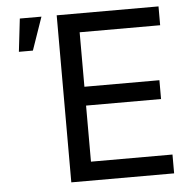

<svg xmlns="http://www.w3.org/2000/svg" viewBox="-52 -780 842 833"><g transform="rotate(-5 369.0 -364.0)"><path d="M225.1 0V-727.5H668.5V-645.5H317.9V-408.2H644.5V-326.2H317.9V-82H672.9V0ZM47.9 -584 64.5 -727.5H158.7L108.9 -584Z"/></g></svg>

Font: Adwaita Sans
Style: Regular
Weight: 400
Designer: Rasmus Andersson
Foundry: rsms
Version: Version 4.001;git-9221beed3